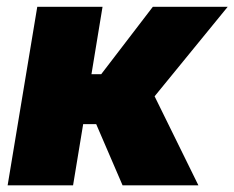

<svg xmlns="http://www.w3.org/2000/svg" viewBox="-20 -556 703 576"><path d="M2.9 0 91.8 -535.6H287.6L254.4 -333.5H283.7L438.5 -535.6H663.1L443.8 -267.1L575.2 0H347.7L268.6 -183.6H229.5L199.2 0Z"/></svg>

Font: Inter 20pt Black
Style: Italic
Weight: 900
Italic angle: -9.3988°
Version: Version 4.001;git-66647c0bb